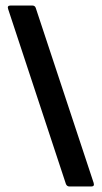

<svg xmlns="http://www.w3.org/2000/svg" viewBox="-20 -675 368 695"><path d="M231.2 0Q222.8 0 218.8 -8.4L9.5 -642.1Q5 -655 18 -655H96.8Q106.3 -655 109.3 -646.6L319 -12.9Q323 0 310.6 0Z"/></svg>

Font: Sofia Sans Condensed
Style: Regular
Weight: 400
Designer: Botio Nikoltchev, Ani Petrova
Foundry: lettersoup
Version: Version 4.100